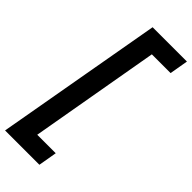

<svg xmlns="http://www.w3.org/2000/svg" viewBox="-333 -779 1072 1072"><g transform="rotate(45 203.0 -243.0)"><path d="M-20 252 155 -738H426L407 -628H259L124 142H270L251 252Z"/></g></svg>

Font: Gantari
Style: Bold Italic
Weight: 700
Italic angle: -10°
Designer: Anugrah Pasau
Foundry: Lafontype
Version: Version 1.000; ttfautohint (v1.8.4.7-5d5b)